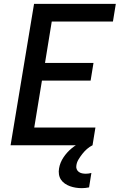

<svg xmlns="http://www.w3.org/2000/svg" viewBox="-20 -755 640 998"><path d="M35 0 157 -735H582L567 -643H249L214 -428H466L451 -336H198L158 -92H476L461 0ZM405 223Q389 223 373.5 220.5Q358 218 344 213Q330 208 317.5 199.5Q305 191 297 179Q289 167 286.5 151.5Q284 136 287 120Q292 90 310 63Q328 36 353 15.5Q378 -5 407.5 -18Q437 -31 467 -37L461 0Q445 8 432 19.5Q419 31 408 45Q397 59 388 74Q379 89 377 105Q375 115 378.5 124Q382 133 389.5 138.5Q397 144 406.5 146Q416 148 426 148Q433 148 440.5 147Q448 146 455 144L443 219Q433 221 423.5 222Q414 223 405 223Z"/></svg>

Font: Iosevka SS04 SmBd Ex Obl
Style: Regular
Weight: 600
Width: 7
Italic angle: -9°
Monospace: yes
Designer: Belleve Invis
Foundry: Belleve Invis
Version: Version 19.0.0; ttfautohint (v1.8.4)